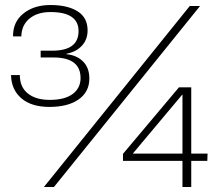

<svg xmlns="http://www.w3.org/2000/svg" viewBox="-20 -745 858 765"><path d="M177 -319Q105 -319 65 -353.5Q25 -388 24 -446H59Q59 -398 91 -372.5Q123 -347 178 -347Q238 -347 269.5 -370.5Q301 -394 301 -434Q301 -516 193 -516H142V-543H188Q293 -543 293 -621Q293 -697 181 -697Q129 -697 97.5 -671Q66 -645 65 -600H32Q31 -657 73 -691Q115 -725 181 -725Q249 -725 289 -700Q329 -675 329 -624Q329 -587 306 -562.5Q283 -538 245 -531V-529Q286 -525 311 -500Q336 -475 336 -432Q336 -379 293.5 -349Q251 -319 177 -319ZM155 0 736 -721H777L195 0ZM707 0V-104H470V-132L693 -397H742V-133H807L806 -104H742V0ZM509 -133H707V-369Z"/></svg>

Font: Mona Sans Expanded ExtraLight
Style: Regular
Weight: 200
Width: 7
Designer: Deni Anggara
Foundry: GitHub
Version: Version 1.001;gftools[0.9.33]